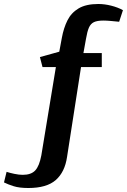

<svg xmlns="http://www.w3.org/2000/svg" viewBox="-170 -758 636 962"><path d="M-28 184Q-73 184 -101.5 175Q-130 166 -150 156L-137 103Q-122 108 -98.5 113Q-75 118 -56 118Q-14 118 6.5 96Q27 74 37 21L110 -422H43L30 -472L127 -499L140 -569Q149 -618 168 -656Q187 -694 224 -716Q261 -738 323 -738Q354 -738 387.5 -729.5Q421 -721 446 -707L427 -649Q406 -651 385 -653Q364 -655 348 -655Q317 -655 300.5 -647Q284 -639 275.5 -619.5Q267 -600 261 -564L248 -492H340V-422H236L166 28Q155 104 109.5 144Q64 184 -28 184Z"/></svg>

Font: Manuale
Style: Italic
Weight: 400
Italic angle: -11°
Designer: Eduardo Tunni / Pablo Cosgaya
Foundry: Eduardo Tunni / Pablo Cosgaya
Version: Version 1.002